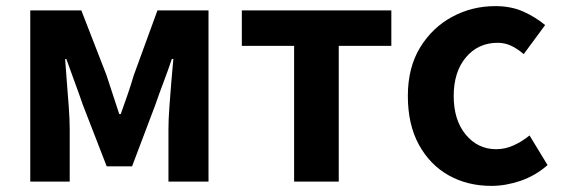

<svg xmlns="http://www.w3.org/2000/svg" viewBox="-20 -594 1837 628"><path d="M79 0V-560H246L328 -349Q339 -315 349.5 -283.5Q360 -252 370 -221H375Q386 -252 397 -283.5Q408 -315 418 -349L495 -560H662V0H531V-173Q531 -202 534 -243.5Q537 -285 540.5 -327.5Q544 -370 547 -401H542Q530 -365 515 -325.5Q500 -286 488 -251L412 -50H329L251 -251Q239 -286 224 -326.5Q209 -367 197 -401H193Q195 -370 198.5 -327.5Q202 -285 205 -243.5Q208 -202 208 -173V0Z M942 0V-444H771V-560H1260V-444H1088V0Z M1587 14Q1509 14 1447.5 -20.5Q1386 -55 1350 -121Q1314 -187 1314 -280Q1314 -373 1354 -438.5Q1394 -504 1459 -539Q1524 -574 1600 -574Q1652 -574 1692 -556Q1732 -538 1763 -512L1693 -417Q1672 -435 1651.5 -444.5Q1631 -454 1608 -454Q1544 -454 1504 -406.5Q1464 -359 1464 -280Q1464 -201 1503.5 -153.5Q1543 -106 1603 -106Q1633 -106 1661 -119Q1689 -132 1712 -151L1771 -54Q1731 -19 1682.5 -2.5Q1634 14 1587 14Z"/></svg>

Font: Chiron Sans HK TT
Style: Bold
Weight: 700
Designer: Ryoko NISHIZUKA 西塚涼子 (kana, bopomofo & ideographs); Paul D. Hunt (Latin, Greek & Cyrillic); Sandoll Communications 산돌커뮤니
Foundry: Adobe
Version: Version 2.022;hotconv 1.0.109;makeotfexe 2.5.65596